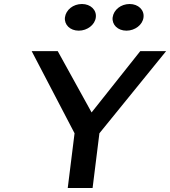

<svg xmlns="http://www.w3.org/2000/svg" viewBox="-20 -948 849 958"><path d="M304 -861C300 -825 329 -795 373 -795C416 -795 454 -825 458 -861C463 -898 432 -928 389 -928C345 -928 309 -899 304 -861ZM542 -861C538 -825 567 -795 611 -795C654 -795 692 -825 696 -861C701 -898 670 -928 627 -928C583 -928 547 -899 542 -861ZM809 -693H680L437 -387L268 -693H138L352 -283L318 -10H442L476 -283Z"/></svg>

Font: Bluebird
Style: LiExtObl
Weight: 300
Designer: Jasper
Foundry: Cannot Into Space Fonts
Version: Version 0.98